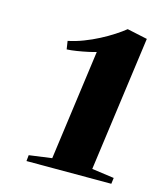

<svg xmlns="http://www.w3.org/2000/svg" viewBox="-81 -962 499 600"><g transform="rotate(15 168.5 -662.0)"><path d="M62 -442 135.5 -452 184 -808.5Q176 -806 159 -802.2Q142 -798.5 123.2 -795.5Q104.5 -792.5 91 -792L87 -818.5Q111.5 -823.5 136.2 -833Q161 -842.5 184 -854.5Q207 -866.5 226.2 -879Q245.5 -891.5 259 -902.5L324.5 -888.5L265 -452L337 -442L334.5 -422.5H60Z"/></g></svg>

Font: Merriweather 120pt Black
Style: Italic
Weight: 900
Italic angle: -7.8°
Version: Version 2.101